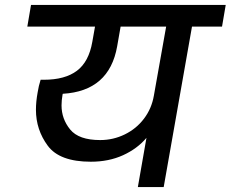

<svg xmlns="http://www.w3.org/2000/svg" viewBox="-20 -760 937 780"><path d="M882 -652H760L645 0H540L575 -200Q538 -156 480 -129.5Q422 -103 349 -103Q222 -103 174 -168Q126 -233 126 -314Q126 -347 133 -385Q137 -411 145 -436H158Q244 -436 292.5 -472.5Q341 -509 355 -590L366 -652H91L106 -740H897ZM655 -652H470L456 -572Q424 -390 235 -379L234 -375Q230 -352 230 -332Q230 -277 265 -234Q300 -191 387 -191Q440 -191 487 -214Q534 -237 565 -278Q596 -319 605 -371Z"/></svg>

Font: Fz Poppins Med
Style: Italic
Weight: 500
Italic angle: -10°
Designer: Ninad Kale (Devanagari), Jonny Pinhorn (Latin)
Foundry: Indian Type Foundry
Version: Vit hóa bi Vntype.Com & FontZin.Com